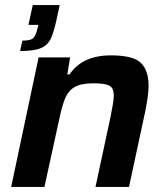

<svg xmlns="http://www.w3.org/2000/svg" viewBox="-20 -736 651 756"><path d="M59 -535 68 -576Q103 -576 112.5 -587.5Q122 -599 128 -625L131 -638H92L109 -716H215L202 -656Q193 -614 181.5 -587Q170 -560 143 -547.5Q116 -535 59 -535ZM24 0 132 -510H256L245 -443H254Q304 -518 417 -518Q504 -518 534.5 -488.5Q565 -459 565 -398Q565 -380 561.5 -353.5Q558 -327 552 -298L488 0H356L415 -275Q420 -301 424 -322.5Q428 -344 428 -358Q428 -391 409.5 -399.5Q391 -408 348 -408Q298 -408 272.5 -392.5Q247 -377 234.5 -344Q222 -311 212 -261L155 0Z"/></svg>

Font: Saira SemiBold
Style: Italic
Weight: 600
Italic angle: -12°
Designer: Hector Gatti with collaboration of the Omnibus-Type team
Foundry: Omnibus-Type
Version: Version 1.100; ttfautohint (v1.8.3)